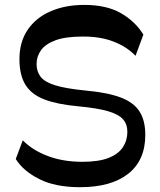

<svg xmlns="http://www.w3.org/2000/svg" viewBox="-20 -761 661 791"><path d="M309.7 10.2Q208.1 10.2 142 -23.1Q75.9 -56.3 44.9 -106L73.8 -182.9Q113.9 -142 177 -118.2Q240.1 -94.4 319.1 -94.4Q387.1 -94.4 427.6 -110.5Q468 -126.6 486.3 -154.6Q504.7 -182.6 504.7 -218Q504.7 -249.1 486.6 -269.7Q468.6 -290.2 424.2 -303.1Q379.8 -315.9 300.8 -323.2Q215.9 -331 162.8 -351.3Q109.8 -371.6 84.9 -411.6Q60.1 -451.7 60.1 -517.3Q60.1 -588 93.9 -638.1Q127.8 -688.1 188.3 -714.4Q248.8 -740.8 327.3 -740.8Q418.6 -740.8 477.7 -707Q536.9 -673.2 570.7 -618.6L538.4 -531.1Q501.7 -569.2 446.6 -590.1Q391.6 -611 319.8 -610.4Q250.1 -610.4 208.4 -594.9Q166.7 -579.3 148.7 -553.8Q130.7 -528.3 130.7 -497.1Q130.7 -466 147.6 -444.4Q164.4 -422.8 208 -409.4Q251.6 -396 330.7 -388.2Q422.1 -380 476.4 -359.7Q530.7 -339.3 554.6 -302.1Q578.6 -264.9 578.6 -205.3Q578.6 -100.6 508.3 -45.2Q438 10.2 309.7 10.2Z"/></svg>

Font: Savate ExtraLight
Style: Regular
Weight: 200
Designer: Max Esnée
Foundry: Plomb Type
Version: Version 2.000